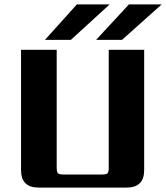

<svg xmlns="http://www.w3.org/2000/svg" viewBox="-20 -847 750 867"><path d="M236 -622V-90Q236 -70 242 -64.5Q248 -59 267 -59H440Q460 -59 465.5 -64.5Q471 -70 471 -90V-622H631V-79Q631 0 552 0H154Q75 0 75 -79V-622ZM562 -827H710L531 -667H414ZM327 -827H475L300 -667H183Z"/></svg>

Font: Sarpanch
Style: Bold
Weight: 700
Designer: Manushi Parikh (Devanagari and Latin), Jyotish Sonowal (Devanagari)
Foundry: Indian Type Foundry
Version: Version 2.004;PS 1.0;hotconv 1.0.78;makeotf.lib2.5.61930; tt